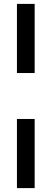

<svg xmlns="http://www.w3.org/2000/svg" viewBox="-20 -730 258 986"><path d="M67 -119H158V236H67ZM67 -710H158V-355H67Z"/></svg>

Font: Reem Kufi Ink
Style: Regular
Weight: 400
Designer: Khaled Hosny
Version: Version 1.7